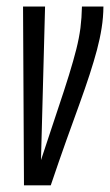

<svg xmlns="http://www.w3.org/2000/svg" viewBox="-20 -556 332 579"><path d="M133.1 2.8H52.3L49.5 -536.2H115.9L103.6 -73.2Q132.1 -160.2 153.1 -222.4Q174.1 -284.6 187.9 -329.3Q201.7 -374.1 210.2 -407.9Q218.7 -441.8 222.6 -471.8Q226.4 -501.8 227.1 -536.2H291.9Q291.6 -503.6 286.5 -471.6Q281.5 -439.5 272.4 -405.4Q263.3 -371.3 250.2 -331Q237.1 -290.7 219.5 -242Q201.8 -193.2 180.2 -133.1Q158.7 -72.9 133.1 2.8Z"/></svg>

Font: Georama
Style: Italic
Weight: 400
Width: 2
Italic angle: -9°
Designer: Jean-Baptiste Levee
Foundry: Production Type
Version: Version 1.000